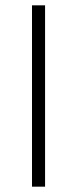

<svg xmlns="http://www.w3.org/2000/svg" viewBox="-20 -700 289 720"><path d="M100 0V-680H149V0Z"/></svg>

Font: Palanquin Thin
Style: Regular
Weight: 250
Designer: Pria Ravichandran
Version: Version 1.001